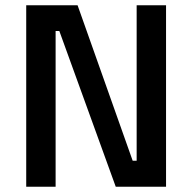

<svg xmlns="http://www.w3.org/2000/svg" viewBox="-20 -705 726 725"><path d="M79 0V-685H273L481 -98H496V-685H607V0H417L204 -588H190V0Z"/></svg>

Font: TitilliumWeb-SemiBold
Style: SemiBold
Weight: 600
Version: Version 1.001;PS 57.000;hotconv 1.0.70;makeotf.lib2.5.55311